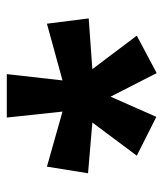

<svg xmlns="http://www.w3.org/2000/svg" viewBox="23 -862 492 579"><g transform="rotate(-90 269.5 -573.0)"><path d="M335 -799H204L222 -631L56 -678L36 -554L189 -541L89 -407L206 -348L267 -486L338 -347L451 -407L350 -541L503 -552L487 -678L316 -631Z"/></g></svg>

Font: Noto Sans Sinhala UI Condensed ExtraBold
Style: Regular
Weight: 800
Width: 3
Designer: Jelle Bosma - Monotype Design Team
Foundry: Monotype Imaging Inc.
Version: Version 2.006